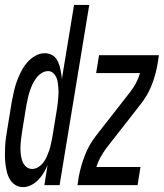

<svg xmlns="http://www.w3.org/2000/svg" viewBox="-36 -755 668 783"><path d="M58 8Q58 8 58 8Q58 8 58 8Q40 8 26 -1Q12 -10 3.5 -25Q-5 -40 -8.5 -56Q-12 -72 -14 -89Q-16 -106 -16 -124Q-16 -142 -15 -159.5Q-14 -177 -11.5 -194.5Q-9 -212 -6 -230L12 -340Q16 -360 20.5 -381Q25 -402 32 -421.5Q39 -441 49 -461Q59 -481 73 -498Q87 -515 106.5 -526.5Q126 -538 147 -538Q156 -538 164.5 -535.5Q173 -533 180.5 -528Q188 -523 193 -516Q198 -509 201.5 -501Q205 -493 207.5 -484.5Q210 -476 211.5 -467Q213 -458 214.5 -449Q216 -440 216 -431L266 -735H328L207 0H145L158 -82Q151 -65 142 -50Q133 -35 120 -21.5Q107 -8 91 0Q75 8 58 8ZM95 -66Q108 -66 120 -73.5Q132 -81 140.5 -92Q149 -103 154.5 -115.5Q160 -128 164.5 -141Q169 -154 171.5 -167Q174 -180 177 -193L195 -303Q197 -314 198.5 -326Q200 -338 201 -349.5Q202 -361 202.5 -373Q203 -385 202 -396.5Q201 -408 199.5 -419Q198 -430 193.5 -440Q189 -450 180.5 -457.5Q172 -465 160 -465Q146 -465 133 -456.5Q120 -448 111 -435.5Q102 -423 96 -410Q90 -397 85.5 -383.5Q81 -370 78 -356Q75 -342 72 -328L54 -218Q52 -203 50 -188Q48 -173 47.5 -157.5Q47 -142 48.5 -127.5Q50 -113 54.5 -99.5Q59 -86 69.5 -76Q80 -66 95 -66ZM280 0 285 -33Q293 -77 310 -121Q327 -165 356 -202L495 -380Q495 -380 495 -380Q495 -380 495 -380Q509 -398 519 -417Q529 -436 535 -457H356L368 -530H612L607 -497Q600 -453 583 -409Q566 -365 536 -328L397 -150Q397 -150 397 -150Q397 -150 397 -150Q384 -132 373.5 -113Q363 -94 357 -74H537L525 0Z"/></svg>

Font: Iosevka Curly Extended Oblique
Style: Regular
Weight: 400
Width: 7
Italic angle: -9°
Monospace: yes
Designer: Belleve Invis
Foundry: Belleve Invis
Version: Version 11.1.0; ttfautohint (v1.8.3)